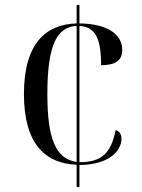

<svg xmlns="http://www.w3.org/2000/svg" viewBox="-20 -734 556 754"><path d="M281 -87V0H292V-86C409 -87 457 -142 457 -189C457 -207 449 -219 434 -223C416 -132 379 -97 292 -97V-632C354 -629 377 -584 377 -478C430 -478 460 -494 460 -538C460 -604 394 -641 292 -642V-714H281V-642C164 -639 74 -568 74 -365C74 -167 159 -92 281 -87ZM281 -632V-98C199 -110 166 -188 166 -365C166 -556 203 -629 281 -632Z"/></svg>

Font: Noto Serif Display SemiCondensed
Style: Regular
Weight: 400
Width: 4
Designer: Monotype Design Team
Foundry: Monotype Imaging Inc.
Version: Version 2.009